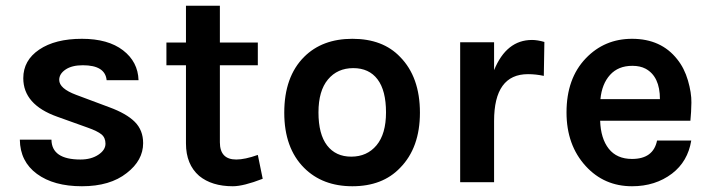

<svg xmlns="http://www.w3.org/2000/svg" viewBox="-20 -634 2474 668"><path d="M49 -148H159Q160 -79 260 -79Q297 -79 322 -95.5Q347 -112 347 -134Q347 -155 333 -166.5Q319 -178 285 -190L179 -228Q61 -270 61 -362Q61 -424 116.5 -461.5Q172 -499 265 -499Q356 -499 408 -459Q460 -419 462 -355H351Q346 -407 268 -407Q230 -407 208 -392Q186 -377 186 -356Q186 -326 245 -304L360 -261Q420 -239 449 -210Q478 -181 478 -136Q478 -76 421 -32Q363 14 265 14Q167 14 108.5 -29Q50 -72 49 -148Z M877 -95 894 -12Q827 14 790 14Q717 14 673 -22Q627 -62 627 -135V-407H559V-486H627V-614H745V-486H877V-407H745V-139Q745 -79 802 -79Q832 -79 877 -95Z M1206 -499Q1312 -499 1372 -436Q1441 -366 1441 -242Q1441 -120 1372 -50Q1311 14 1206 14Q1102 14 1038 -50Q969 -119 969 -242Q969 -367 1038 -436Q1101 -499 1206 -499ZM1202 -89Q1257 -89 1290 -128.5Q1323 -168 1323 -243Q1323 -319 1293.5 -358Q1264 -397 1209 -397Q1154 -397 1121 -357.5Q1088 -318 1088 -243Q1088 -167 1118 -128Q1148 -89 1202 -89Z M1581 -487H1699V-390Q1742 -495 1831 -495Q1850 -495 1874 -488L1872 -370Q1844 -376 1817 -376Q1699 -376 1699 -213V0H1581Z M2382 -214H2068Q2070 -152 2098 -116.5Q2126 -81 2179 -81Q2253 -81 2266 -145H2385Q2373 -72 2318 -30Q2260 14 2179 14Q2082 14 2018 -56Q1951 -129 1951 -243Q1951 -361 2018 -431Q2083 -499 2179 -499Q2280 -499 2336 -428Q2361 -397 2373.5 -354Q2386 -311 2385.5 -277Q2385 -243 2382 -214ZM2180 -405Q2131 -405 2102.5 -373.5Q2074 -342 2069 -289H2276Q2276 -368 2226 -395Q2207 -405 2180 -405Z"/></svg>

Font: Karla Neue
Style: Bold
Weight: 700
Designer: Jonathan Pinhorn
Foundry: PYRS Fontlab Ltd. / Made with FontLab
Version: Version 1.000;PS 001.001;hotconv 1.0.56